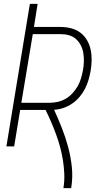

<svg xmlns="http://www.w3.org/2000/svg" viewBox="-20 -755 540 990"><path d="M307 215Q313 178 311.5 142Q310 106 304.5 71.5Q299 37 290 3.5Q281 -30 269 -62.5Q257 -95 243.5 -126.5Q230 -158 215 -188H84L53 0H13L134 -735H174L155 -616H293Q321 -616 347.5 -609Q374 -602 394.5 -586.5Q415 -571 428.5 -548Q442 -525 447.5 -498.5Q453 -472 452.5 -444Q452 -416 447 -388Q443 -365 436 -341.5Q429 -318 417.5 -296Q406 -274 389.5 -254.5Q373 -235 351.5 -220.5Q330 -206 306 -198Q282 -190 259 -189Q280 -143 299 -95Q318 -47 331.5 3.5Q345 54 350.5 107Q356 160 347 215ZM90 -225H236Q257 -225 278.5 -230Q300 -235 319 -246Q338 -257 354 -274.5Q370 -292 381 -311.5Q392 -331 398 -352Q404 -373 408 -394Q412 -416 412.5 -438.5Q413 -461 409.5 -482Q406 -503 396.5 -521.5Q387 -540 372 -553.5Q357 -567 336.5 -573Q316 -579 293 -579H149Z"/></svg>

Font: Iosevka Term Curly Extralight
Style: Italic
Weight: 200
Italic angle: -9°
Designer: Belleve Invis
Foundry: Belleve Invis
Version: Version 32.3.0